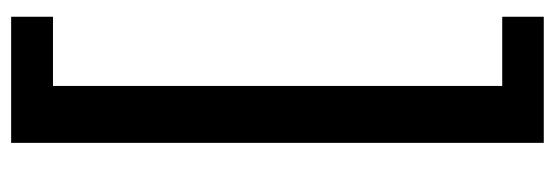

<svg xmlns="http://www.w3.org/2000/svg" viewBox="-338 -427 972 336"><g transform="rotate(90 148.0 -259.0)"><path d="M230 -724.6V207.5H9.3V134.3H130.4V-651.9H9.3V-724.6Z"/></g></svg>

Font: Arimo Medium
Style: Regular
Weight: 500
Designer: Steve Matteson
Foundry: Monotype Imaging Inc.
Version: Version 1.33